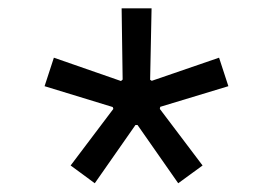

<svg xmlns="http://www.w3.org/2000/svg" viewBox="-20 -715 644 454"><path d="M267.6 -695.3H338.4L335 -526.4L338.9 -523.9L498 -578.6L520 -511.2L358.9 -462.4L357.9 -457.5L459 -323.7L401.4 -281.7L305.2 -419.4H300.3L204.1 -281.7L147 -323.7L248 -457.5L246.6 -461.9L85.4 -511.2L107.4 -578.6L266.1 -523.4L270 -526.9Z"/></svg>

Font: Estedad-FD Medium
Style: Regular
Weight: 500
Designer: Amin Abedi
Version: Version 7.3